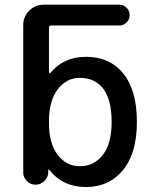

<svg xmlns="http://www.w3.org/2000/svg" viewBox="-20 -793 635 802"><path d="M446.3 -283.2Q446.3 -376 411.6 -421.9Q377 -467.8 313.5 -467.8Q257.8 -467.8 221.2 -419.9Q184.6 -372.1 184.6 -288.1V-278.3Q184.6 -193.4 221.2 -146Q257.8 -98.6 313.5 -98.6Q373 -98.6 409.7 -146Q446.3 -193.4 446.3 -283.2ZM185.5 -84Q184.6 -85.9 183.1 -85.4Q181.6 -85 181.6 -83V-72.3Q180.7 -51.8 165 -36.6Q149.4 -21.5 128.9 -21.5Q107.4 -21.5 92.3 -36.6Q77.1 -51.8 77.1 -72.3V-688.5Q77.1 -723.6 102.1 -748.5Q127 -773.4 162.1 -773.4H478.5Q496.1 -773.4 508.8 -760.7Q521.5 -748 521.5 -730Q521.5 -711.9 508.8 -699.2Q496.1 -686.5 478.5 -686.5H194.3Q184.6 -686.5 184.6 -676.8V-490.2Q184.6 -488.3 187 -487.3Q189.5 -486.3 190.4 -488.3Q246.1 -555.7 338.9 -555.7Q438.5 -555.7 495.1 -485.8Q551.8 -416 551.8 -283.2Q551.8 -153.3 493.7 -82.5Q435.5 -11.7 338.9 -11.7Q242.2 -11.7 185.5 -84Z"/></svg>

Font: Gen Jyuu GothicX Medium
Style: Regular
Weight: 500
Designer: Ryoko NISHIZUKA (kana &amp; ideographs); Paul D. Hunt (Latin, Greek &amp; Cyrillic); Wenlong ZHANG (bopomofo); Sandoll C
Version: Version 1.058.20140828